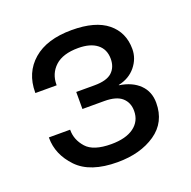

<svg xmlns="http://www.w3.org/2000/svg" viewBox="-102 -629 740 745"><g transform="rotate(-20 267.5 -256.5)"><path d="M262.2 14.6Q356.4 14.6 418.7 -28.1Q481 -70.8 481 -150.9Q481 -197.3 450.9 -226.8Q420.9 -256.3 368.2 -264.2V-265.6Q412.6 -274.9 439 -307.1Q465.3 -339.4 465.3 -378.9Q465.3 -447.3 415.8 -487.8Q366.2 -528.3 268.6 -528.3Q166 -528.3 109.6 -479.5Q53.2 -430.7 53.2 -349.1V-346.7H141.1V-349.1Q141.1 -395 173.1 -424.6Q205.1 -454.1 268.6 -454.1Q318.4 -454.1 345.9 -432.6Q373.5 -411.1 373.5 -371.6Q373.5 -336.9 351.6 -316.7Q329.6 -296.4 279.3 -296.4H203.6V-226.1H293.9Q343.8 -226.1 366.7 -205.6Q389.6 -185.1 389.6 -150.9Q389.6 -108.4 356.4 -84Q323.2 -59.6 262.7 -59.6Q189 -59.6 160.2 -92.3Q131.3 -125 131.3 -164.6V-167H43.5V-164.6Q43.5 -96.2 96.4 -40.8Q149.4 14.6 262.2 14.6Z"/></g></svg>

Font: Roboto Flex
Style: Regular
Weight: 400
Designer: Berlow after Robertson
Foundry: Google
Version: Version 3.200;gftools[0.9.32]